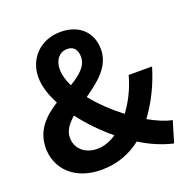

<svg xmlns="http://www.w3.org/2000/svg" viewBox="-135 -883 1008 1026"><g transform="rotate(-20 369.5 -370.0)"><path d="M170 -205C170 -245 195 -278 231 -309C278 -247 335 -188 398 -136C363 -113 326 -99 290 -99C219 -99 170 -142 170 -205ZM244 -566C244 -621 275 -656 318 -656C357 -656 374 -629 374 -592C374 -538 329 -502 271 -467C254 -502 244 -535 244 -566ZM719 -106C681 -113 636 -132 588 -159C645 -236 686 -322 713 -413H580C560 -340 528 -277 489 -225C430 -270 373 -324 329 -379C408 -434 488 -495 488 -593C488 -690 421 -754 316 -754C197 -754 122 -669 122 -566C122 -517 139 -462 169 -406C95 -359 30 -299 30 -196C30 -81 117 14 272 14C363 14 438 -16 499 -64C561 -25 625 1 683 14Z"/></g></svg>

Font: Source Han Sans SC Bold
Style: Regular
Weight: 700
Designer: Ryoko NISHIZUKA (kana & ideographs); Paul D. Hunt (Latin, Greek & Cyrillic); Wenlong ZHANG (bopomofo); Sandoll Communica
Foundry: Adobe Systems Incorporated
Version: Version 1.001;PS 1.001;hotconv 1.0.78;makeotf.lib2.5.61930